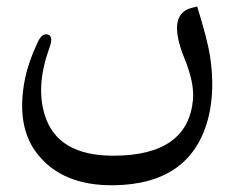

<svg xmlns="http://www.w3.org/2000/svg" viewBox="-20 -294 708 581"><path d="M615.7 -123.5Q630.9 -22.5 611.3 58.6Q561.5 263.2 324.7 266.6Q167 268.6 91.3 169.4Q27.3 85.9 55.7 -55.7Q65.9 -106 93.3 -164.6Q106.9 -194.8 124.5 -189.5Q142.6 -184.6 129.9 -150.4Q87.9 -35.2 115.2 53.2Q152.8 177.7 324.7 177.2Q548.8 176.3 564 7.3Q568.4 -43 538.6 -116.2Q483.9 -250.5 559.6 -270L576.7 -274.4Q607.9 -173.3 615.7 -123.5Z"/></svg>

Font: Gandom FD-WOL
Style: FD-WOL
Weight: 400
Foundry: DejaVu fonts team - Redesigned by Saber Rastikerdar - Based on Samim Font
Version: Version 0.6